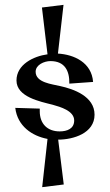

<svg xmlns="http://www.w3.org/2000/svg" viewBox="-20 -743 453 792"><path d="M153 -712 176 -519C118 -511 48 -477 48 -411C48 -343 146 -324 197 -311C229 -302 286 -286 286 -246C286 -212 257 -201 226 -201C176 -201 144 -232 144 -284V-295L43 -298C52 -223 112 -182 176 -170L154 29L243 18L220 -167C282 -167 370 -193 370 -270C370 -346 283 -376 228 -388C195 -396 127 -402 127 -447C127 -476 163 -491 188 -491C248 -491 267 -450 266 -398L364 -405C358 -485 286 -518 219 -522L242 -723Z"/></svg>

Font: Original Surfer
Style: Regular
Weight: 400
Designer: Astigmatic (AOETI)
Foundry: Astigmatic (AOETI)
Version: Version 1.001